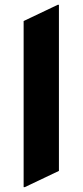

<svg xmlns="http://www.w3.org/2000/svg" viewBox="-20 -767 343 797"><path d="M83 9.8H78.1V-679.7L219.7 -747.1H224.6V-57.6Z"/></svg>

Font: Nova Round
Style: Bold
Weight: 700
Designer: Wojciech Kalinowski "wmk69" (wmk69@o2.pl)
Foundry: Wojciech Kalinowski "wmk69" (wmk69@o2.pl)
Version: Version 3.1.0; 2021-05-23